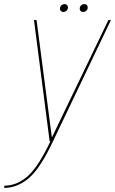

<svg xmlns="http://www.w3.org/2000/svg" viewBox="-98 -690 562 938"><path d="M144.5 0H161L444 -592H431.5L151 -9L156.5 -9.5L80.5 -592.5L68 -592ZM-78 228Q-14 228 42.2 180.8Q98.5 133.5 161 0L149.5 -2Q89 126 36.5 171.5Q-16 217 -76 217ZM211.5 -631.5Q220 -631.5 227 -637.8Q234 -644 234 -653.5Q234 -661 229.2 -665.5Q224.5 -670 217.5 -670Q209 -670 202 -663.8Q195 -657.5 195 -648Q195 -640.5 199.5 -636Q204 -631.5 211.5 -631.5ZM308.5 -631.5Q317 -631.5 323.8 -637.8Q330.5 -644 330.5 -653.5Q330.5 -661 326 -665.5Q321.5 -670 314 -670Q305.5 -670 298.5 -663.8Q291.5 -657.5 291.5 -648Q291.5 -640.5 296 -636Q300.5 -631.5 308.5 -631.5Z"/></svg>

Font: Anybody UltraCondensed Thin Thin
Style: Italic
Weight: 250
Italic angle: -10°
Version: Version 1.111